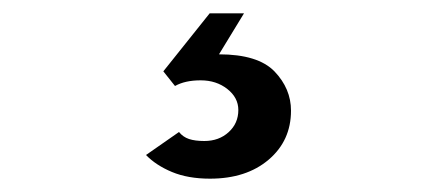

<svg xmlns="http://www.w3.org/2000/svg" viewBox="-20 -30 656 288"><path d="M295 238Q262 238 238 228Q214 218 199 202.5L248.5 168Q254.5 175.5 263.5 178.5Q272.5 181.5 286.5 181.5Q308.5 181.5 323 168.2Q337.5 155 337.5 135Q337.5 116.5 321 103.5Q304.5 90.5 281 90.5Q257.5 90.5 242.5 99L225 77L294.5 -10H346L308.5 51.5Q367 51.5 391.8 77.2Q416.5 103 416.5 136Q416.5 181 383 209.5Q349.5 238 295 238Z"/></svg>

Font: Overpass Mono Medium
Style: Regular
Weight: 500
Monospace: yes
Designer: Delve Withrington, Dave Bailey
Foundry: Delve Fonts LLC
Version: Version 4.000